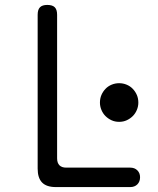

<svg xmlns="http://www.w3.org/2000/svg" viewBox="-20 -760 640 780"><path d="M207 0Q169 0 151 -18.5Q133 -37 133 -75V-700Q133 -721 142.5 -730.5Q152 -740 172 -740Q193 -740 202.5 -730.5Q212 -721 212 -700V-117Q212 -98 221.5 -88.5Q231 -79 249 -79H509Q527 -79 538 -68Q549 -57 549 -40Q549 -22 538 -11Q527 0 509 0ZM386 -343Q386 -360 392 -374Q398 -388 408.5 -399Q419 -410 433.5 -416Q448 -422 464 -422Q480 -422 494.5 -416Q509 -410 519.5 -399Q530 -388 536 -374Q542 -360 542 -343Q542 -328 536 -313.5Q530 -299 519.5 -288.5Q509 -278 495 -271.5Q481 -265 464 -265Q447 -265 433 -271.5Q419 -278 408.5 -288.5Q398 -299 392 -313.5Q386 -328 386 -343Z"/></svg>

Font: Maple Mono Normal NL Light
Style: Regular
Weight: 300
Monospace: yes
Designer: subframe7536
Version: Version 7.000